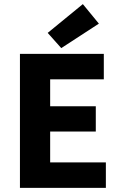

<svg xmlns="http://www.w3.org/2000/svg" viewBox="-20 -914 588 934"><path d="M77 0V-652H485V-528H224V-397H446V-274H224V-124H495V0ZM278 -680 212 -754 383 -894 461 -799Z"/></svg>

Font: TT Toshiba Sans
Style: Bold
Weight: 700
Designer: Paul D. Hunt
Foundry: Toshiba Corporation
Version: Version 2.020;PS 2.000;hotconv 1.0.86;makeotf.lib2.5.63406